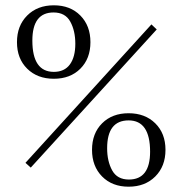

<svg xmlns="http://www.w3.org/2000/svg" viewBox="-20 -695 687 724"><path d="M96 -63 76 -81 551 -603 571 -584ZM546 -123Q546 -241 465 -241Q384 -241 384 -136Q384 -87 403 -52.5Q422 -18 466 -18Q546 -18 546 -123ZM365 -230Q403 -268 465 -268Q527 -268 565.5 -230Q604 -192 604 -130Q604 -68 565.5 -29.5Q527 9 465 9Q403 9 365 -29.5Q327 -68 327 -130Q327 -192 365 -230ZM264 -530Q264 -579 245 -613.5Q226 -648 182 -648Q102 -648 102 -542Q102 -424 183 -424Q223 -424 243.5 -452Q264 -480 264 -530ZM82.5 -636.5Q121 -675 183 -675Q245 -675 283 -636.5Q321 -598 321 -536Q321 -474 283 -436Q245 -398 183 -398Q121 -398 82.5 -436Q44 -474 44 -536Q44 -598 82.5 -636.5Z"/></svg>

Font: Foglihten068fMac
Style: Regular
Weight: 500
Designer: gluk (gluksza@wp.pl)
Foundry: gluk (gluksza@wp.pl)
Version: Version 0.68